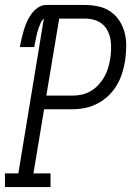

<svg xmlns="http://www.w3.org/2000/svg" viewBox="-32 -755 552 775"><path d="M-12 0V-55H42L145 -680Q137 -673 132.5 -663Q128 -653 124.5 -643.5Q121 -634 118.5 -624Q116 -614 114 -604.5Q112 -595 110 -585Q108 -575 106 -565H48Q51 -582 55 -599Q59 -616 64 -633Q69 -650 76.5 -667Q84 -684 95 -699Q106 -714 121.5 -724.5Q137 -735 155 -735H310Q338 -735 365.5 -729Q393 -723 414.5 -708Q436 -693 450.5 -670.5Q465 -648 471.5 -621.5Q478 -595 477.5 -566.5Q477 -538 473 -510Q469 -485 461 -459.5Q453 -434 439 -410.5Q425 -387 405 -368Q385 -349 360.5 -336.5Q336 -324 310.5 -319Q285 -314 259 -314H146L103 -55H172V0ZM259 -369Q278 -369 297 -373Q316 -377 333.5 -387Q351 -397 365 -412Q379 -427 389 -444.5Q399 -462 404.5 -481Q410 -500 413 -519Q416 -538 416.5 -557.5Q417 -577 414 -595.5Q411 -614 402.5 -630.5Q394 -647 380 -658.5Q366 -670 347.5 -675Q329 -680 310 -680H207L155 -369Z"/></svg>

Font: Iosevka Curly Slab LtObl
Style: Regular
Weight: 300
Italic angle: -9°
Monospace: yes
Designer: Belleve Invis
Foundry: Belleve Invis
Version: Version 11.0.0; ttfautohint (v1.8.3)